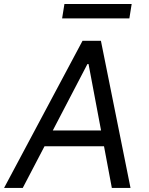

<svg xmlns="http://www.w3.org/2000/svg" viewBox="-40 -929 736 949"><path d="M72.4 0H-19.9L367.9 -727.3H458.8L605.1 0H512.8L474.1 -206H180ZM220.9 -284.1H459.5L397.7 -612.2H392ZM610.8 -909.1 599.4 -838.1H267L278.4 -909.1Z"/></svg>

Font: Karasuma Gothic
Style: Italic
Weight: 400
Italic angle: -9.39999°
Designer: Rasmus Andersson / Ryoko Nishizuka
Foundry: Genbu
Version: Version 1.00